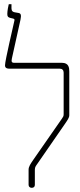

<svg xmlns="http://www.w3.org/2000/svg" viewBox="-20 -893 384 920"><path d="M132 7C142 7 147 1 147 -7V-80C147 -93 152 -98 161 -111L293 -302C303 -317 312 -329 312 -341V-551C312 -569 309 -592 277 -592H49C35 -592 34 -598 37 -613L78 -798C83 -822 80 -829 68 -831L51 -834C33 -837 35 -850 35 -862V-873H22C20 -865 15 -841 15 -826C15 -813 19 -810 30 -807L43 -804C50 -802 50 -799 49 -794C44 -770 4 -602 4 -580C4 -566 15 -564 24 -564H266C278 -564 285 -557 285 -545V-345C285 -336 282 -332 275 -322L140 -128C127 -109 117 -95 117 -80V-7C117 1 123 7 132 7Z"/></svg>

Font: Noto Serif Hebrew ExtraCondensed Thin
Style: Regular
Weight: 100
Width: 2
Designer: Monotype Design Team
Foundry: Monotype Imaging Inc.
Version: Version 2.004